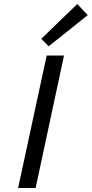

<svg xmlns="http://www.w3.org/2000/svg" viewBox="-20 -934 456 954"><path d="M222 -704 185 -741 364 -914 416 -859ZM70 0 212 -658H298L157 0Z"/></svg>

Font: EauTestInfant Medium
Style: Italic
Weight: 500
Italic angle: -12°
Designer: Christian Thalmann (Catharsis Fonts)
Version: Version 0.001;PS 000.001;hotconv 1.0.88;makeotf.lib2.5.64775